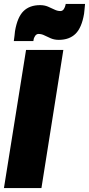

<svg xmlns="http://www.w3.org/2000/svg" viewBox="-32 -953 451 973"><path d="M-12 0 100 -700H289L178 0ZM38 -745Q40 -759 41.5 -771.5Q43 -784 44 -795Q56 -866 87 -896.5Q118 -927 171 -927Q193 -927 211 -919.5Q229 -912 244 -904.5Q259 -897 274 -897Q285 -897 291.5 -907Q298 -917 300 -928Q300 -928 300.5 -930.5Q301 -933 301 -933H399Q398 -919 396.5 -906.5Q395 -894 394 -883Q382 -812 350.5 -781.5Q319 -751 266 -751Q244 -751 226 -758.5Q208 -766 193.5 -773.5Q179 -781 163 -781Q153 -781 146 -771Q139 -761 138 -750Q138 -750 137.5 -747.5Q137 -745 137 -745Z"/></svg>

Font: Georama Semi Condensed Black
Style: Italic
Weight: 900
Width: 4
Italic angle: -9°
Designer: Jean-Baptiste Levee
Foundry: Production Type
Version: Version 1.000